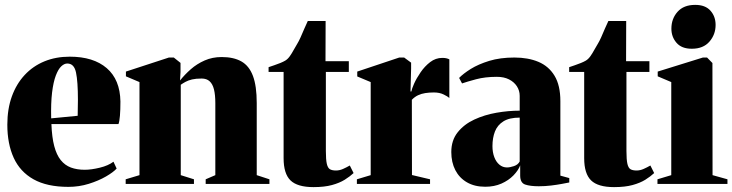

<svg xmlns="http://www.w3.org/2000/svg" viewBox="-20 -753 2998 786"><path d="M260 12Q172.5 12 117.2 -19Q62 -50 36 -107.2Q10 -164.5 10 -242.5Q10 -307 28.5 -358.2Q47 -409.5 81 -446Q115 -482.5 161.8 -501.8Q208.5 -521 265.5 -521Q362.5 -521 417 -474Q471.5 -427 473 -337.5Q473 -303 471 -279.2Q469 -255.5 465 -245H190.5Q192.5 -191 202 -155Q211.5 -119 228.5 -97.8Q245.5 -76.5 270.2 -67.2Q295 -58 327 -58Q353.5 -58 388.5 -66.5Q423.5 -75 444.5 -91L457.5 -63Q444 -48 413.8 -30.5Q383.5 -13 343.5 -0.5Q303.5 12 260 12ZM189.5 -268.5 298 -279Q298.5 -296.5 298.5 -311.8Q298.5 -327 299 -344.5Q299 -419 291.2 -456Q283.5 -493 255.5 -493Q243 -493 230.8 -481.5Q218.5 -470 208.5 -443.8Q198.5 -417.5 193.2 -374.5Q188 -331.5 189.5 -268.5Z M551 -36V-417L495.5 -440.5V-460L671.5 -517.5H691.5L719 -495.5V-458.5L717 -423.5Q736 -447.5 761 -469.5Q786 -491.5 817.8 -505.5Q849.5 -519.5 887.5 -519.5Q936.5 -519.5 968.2 -501.5Q1000 -483.5 1015.5 -442.2Q1031 -401 1031 -331V-36L1083 -19V0H822V-19L861.5 -36V-331Q861.5 -364.5 856 -386.8Q850.5 -409 838.2 -420.2Q826 -431.5 805.5 -431.5Q782 -431.5 766.2 -427.8Q750.5 -424 739.5 -418Q728.5 -412 720 -406V-36L774 -19V0H494.5V-19Z M1263.5 13Q1197.5 13 1169.2 -14.5Q1141 -42 1141 -105.5V-458.5H1079.5V-478Q1091 -482 1103.5 -486.2Q1116 -490.5 1127.8 -495.2Q1139.5 -500 1148 -505Q1158 -511 1166.5 -523Q1175 -535 1182.5 -549Q1190 -563 1197 -574Q1203 -583.5 1210.5 -600.2Q1218 -617 1225.8 -635.5Q1233.5 -654 1240 -667H1313L1312.5 -502.5H1408V-458.5H1314V-135Q1314 -99 1318 -82Q1322 -65 1331 -60Q1340 -55 1355.5 -55Q1370 -55 1384.5 -61.5Q1399 -68 1412 -75.5L1427.5 -44.5Q1412.5 -30.5 1391.2 -17.2Q1370 -4 1339 4.5Q1308 13 1263.5 13Z M1441 0V-19L1497.5 -36V-417L1442.5 -440V-460L1614.5 -517.5H1634.5L1663 -496.5V-472.5L1660.5 -378.5H1664Q1665.5 -388.5 1675.2 -410.5Q1685 -432.5 1701.8 -457Q1718.5 -481.5 1741 -498.8Q1763.5 -516 1790.5 -516Q1801.5 -516 1808.2 -514.2Q1815 -512.5 1819.5 -510V-352Q1813 -358 1796.2 -366.2Q1779.5 -374.5 1756 -374.5Q1737.5 -374.5 1721.2 -372Q1705 -369.5 1691.2 -363Q1677.5 -356.5 1666 -344.5L1666.5 -36.5L1740.5 -19V0Z M1966.5 11.5Q1923 11.5 1891.8 -6.5Q1860.5 -24.5 1844 -56.5Q1827.5 -88.5 1827.5 -130.5Q1827.5 -178.5 1853.5 -211.2Q1879.5 -244 1921.5 -263.5Q1963.5 -283 2012.5 -291.5Q2061.5 -300 2107.5 -300V-360.5Q2107.5 -382 2096 -399.8Q2084.5 -417.5 2063.8 -428Q2043 -438.5 2014 -438.5Q1966 -438.5 1928.8 -428.5Q1891.5 -418.5 1871.5 -411.5L1859.5 -434Q1876.5 -451.5 1907.2 -470.8Q1938 -490 1982.8 -503.8Q2027.5 -517.5 2086 -517.5Q2142 -517.5 2184.2 -499.8Q2226.5 -482 2250.2 -442.8Q2274 -403.5 2274 -339V-34L2310.5 -24V-6Q2300 -4 2280.2 -0.2Q2260.5 3.5 2236 6.5Q2211.5 9.5 2185.5 9.5Q2150.5 9.5 2130 2.5Q2109.5 -4.5 2109.5 -34.5V-76Q2101.5 -55 2081.8 -34.8Q2062 -14.5 2032.8 -1.5Q2003.5 11.5 1966.5 11.5ZM2055.5 -67.5Q2067.5 -67.5 2084 -73Q2100.5 -78.5 2107.5 -92V-271.5Q2065 -271.5 2040.8 -256.2Q2016.5 -241 2006.2 -214.8Q1996 -188.5 1996 -155Q1996 -129.5 2003.5 -109.8Q2011 -90 2024.5 -78.8Q2038 -67.5 2055.5 -67.5Z M2494 13Q2428 13 2399.8 -14.5Q2371.5 -42 2371.5 -105.5V-458.5H2310V-478Q2321.5 -482 2334 -486.2Q2346.5 -490.5 2358.2 -495.2Q2370 -500 2378.5 -505Q2388.5 -511 2397 -523Q2405.5 -535 2413 -549Q2420.5 -563 2427.5 -574Q2433.5 -583.5 2441 -600.2Q2448.5 -617 2456.2 -635.5Q2464 -654 2470.5 -667H2543.5L2543 -502.5H2638.5V-458.5H2544.5V-135Q2544.5 -99 2548.5 -82Q2552.5 -65 2561.5 -60Q2570.5 -55 2586 -55Q2600.5 -55 2615 -61.5Q2629.5 -68 2642.5 -75.5L2658 -44.5Q2643 -30.5 2621.8 -17.2Q2600.5 -4 2569.5 4.5Q2538.5 13 2494 13Z M2671.5 0V-19L2728 -36V-417L2672.5 -440.5V-460L2857.5 -517.5H2874.5L2896.5 -495L2897 -36L2958 -19V0ZM2811.5 -553.5Q2770.5 -553.5 2749.5 -577.8Q2728.5 -602 2728.5 -635.5Q2728.5 -676.5 2753.8 -704.8Q2779 -733 2825.5 -733H2826.5Q2867.5 -733 2888.5 -709.2Q2909.5 -685.5 2909.5 -651Q2909.5 -611.5 2884.2 -582.5Q2859 -553.5 2812.5 -553.5Z"/></svg>

Font: Merriweather 144pt Black
Style: Regular
Weight: 900
Version: Version 2.100